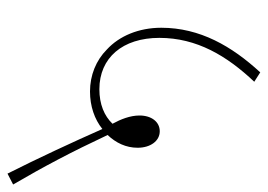

<svg xmlns="http://www.w3.org/2000/svg" viewBox="-121 -556 714 512"><g transform="rotate(90 236.0 -300.0)"><path d="M224 -183C263 -183 298 -195 324 -216C358 -139 403 -42 443 37L472 22C423 -62 386 -132 340 -230C361 -252 374 -279 374 -310C374 -344 356 -369 330 -369C305 -369 288 -347 288 -315C288 -290 298 -265 310 -243C289 -221 258 -208 218 -208C134 -208 81 -270 81 -368C81 -468 129 -548 198 -621L173 -637C103 -561 54 -476 54 -373C54 -313 76 -261 112 -228C141 -199 181 -183 224 -183Z"/></g></svg>

Font: Noto Serif Devanagari SemiCondensed Thin
Style: Regular
Weight: 100
Width: 4
Designer: Universal Thirst, Indian Type Foundry and the Monotype Design Team
Foundry: Monotype Imaging Inc.
Version: Version 2.004